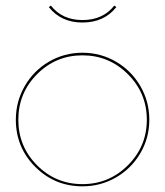

<svg xmlns="http://www.w3.org/2000/svg" viewBox="-20 -656 584 680"><path d="M272 -585Q344.7 -585 384.8 -636.2L392.1 -630.9Q348.6 -576.2 272 -576.2Q196.3 -576.2 152.8 -630.9L160.2 -636.2Q200.2 -585 272 -585ZM272 3.9Q173.8 3.9 105 -64.9Q36.1 -133.8 36.1 -231.9Q36.1 -296.4 67.6 -351.1Q99.1 -405.8 153.3 -437.5Q207.5 -469.2 272 -469.2Q336.4 -469.2 390.9 -437.5Q445.3 -405.8 477.1 -351.1Q508.8 -296.4 508.8 -231.9Q508.8 -167.5 477.1 -113.3Q445.3 -59.1 390.9 -27.6Q336.4 3.9 272 3.9ZM111.3 -393.3Q44.9 -326.7 44.9 -231.9Q44.9 -137.2 111.3 -70.6Q177.7 -3.9 272 -3.9Q366.2 -3.9 433.1 -70.8Q500 -137.7 500 -231.9Q500 -326.2 433.1 -393.1Q366.2 -460 272 -460Q177.7 -460 111.3 -393.3Z"/></svg>

Font: Rawengulk
Style: Ultralight
Weight: 200
Version: Version 0.92